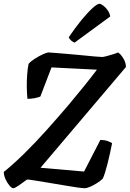

<svg xmlns="http://www.w3.org/2000/svg" viewBox="-35 -994 685 1014"><path d="M35 0Q27 0 15 -14Q3 -28 -6 -48Q-15 -68 -15 -86Q35 -126 93.5 -183.5Q152 -241 212 -308Q272 -375 329 -442Q370 -491 408 -538Q446 -585 477 -626L237 -638L178 -484Q169 -480 150.5 -476Q132 -472 110 -472Q107 -500 106.5 -533.5Q106 -567 108.5 -600Q111 -633 116 -657Q127 -670 149 -684Q171 -698 192 -707.5Q213 -717 220 -717Q228 -717 256.5 -714.5Q285 -712 323.5 -709Q362 -706 400.5 -702Q439 -698 468 -695.5Q497 -693 506 -693Q515 -694 531.5 -698.5Q548 -703 564 -708Q580 -713 588 -717Q601 -710 615.5 -687Q630 -664 630 -640L179 -108L409 -88L495 -255Q517 -255 533.5 -249Q550 -243 557 -238Q546 -181 532.5 -128Q519 -75 508 -51Q495 -38 476.5 -26.5Q458 -15 440.5 -7.5Q423 0 412 0Q401 0 369.5 -4.5Q338 -9 298 -16Q258 -23 218 -29.5Q178 -36 147.5 -41Q117 -46 108 -46Q84 -28 63.5 -14Q43 0 35 0ZM359 -769Q349 -772 339.5 -781Q330 -790 328 -797Q363 -849 396 -889Q429 -929 454 -951.5Q479 -974 490 -974Q498 -974 511 -964Q524 -954 534.5 -938.5Q545 -923 547 -907Z"/></svg>

Font: Texturina 72pt 72pt Regular
Style: Bold Italic
Weight: 700
Italic angle: -11°
Designer: Guillermo Torres Carreño
Foundry: Omnibus-Type
Version: Version 1.002; ttfautohint (v1.8.3)